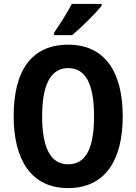

<svg xmlns="http://www.w3.org/2000/svg" viewBox="-20 -1020 698 984"><path d="M501 -990V-1000H348C325 -955 290 -901 257 -852V-840H350C398 -880 471 -953 501 -990ZM609 -424C609 -649 519 -791 330 -791C143 -791 50 -660 50 -425C50 -201 140 -56 329 -56C519 -56 609 -199 609 -424ZM196 -424C196 -585 239 -671 330 -671C420 -671 462 -587 462 -424C462 -261 421 -178 329 -178C239 -178 196 -263 196 -424Z"/></svg>

Font: Noto Sans Malayalam UI Condensed
Style: Bold
Weight: 700
Width: 3
Designer: Jelle Bosma - Monotype Design Team
Foundry: Monotype Imaging Inc.
Version: Version 2.104